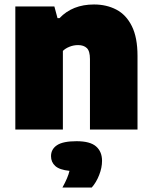

<svg xmlns="http://www.w3.org/2000/svg" viewBox="-20 -579 680 858"><path d="M48.5 0V-550H223L237 -498H246Q304 -559 400 -559Q456 -559 500 -536Q544 -513 569.2 -462.2Q594.5 -411.5 594.5 -329V0H382V-315Q382 -351 368 -364.2Q354 -377.5 329 -377.5Q309 -377.5 290.8 -370.2Q272.5 -363 261 -351.5V0ZM259 259Q284 214 290.5 184.5Q246 180 227 162.8Q208 145.5 208 119Q208 87.5 234.8 69.8Q261.5 52 322 52Q382.5 52 409.2 75.2Q436 98.5 436 140Q436 170.5 423 203.5Q410 236.5 390 259Z"/></svg>

Font: Encode Sans Black
Style: Regular
Weight: 900
Designer: Multiple Designers
Foundry: Impallari Type
Version: Version 3.002; ttfautohint (v1.8.3) -l 8 -r 50 -G 200 -x 14 